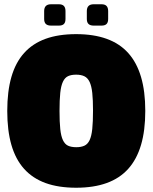

<svg xmlns="http://www.w3.org/2000/svg" viewBox="-20 -870 715 900"><path d="M337 10Q419 10 480 -12Q541 -34 581 -78.5Q621 -123 641 -190.5Q661 -258 661 -350Q661 -442 641 -509.5Q621 -577 581 -621.5Q541 -666 480 -688Q419 -710 337 -710Q254 -710 193.5 -688Q133 -666 93 -621.5Q53 -577 33.5 -509.5Q14 -442 14 -350Q14 -258 33.5 -190.5Q53 -123 93 -78.5Q133 -34 193.5 -12Q254 10 337 10ZM338 -180Q314 -180 299 -187Q284 -194 275 -213Q266 -232 262.5 -265Q259 -298 259 -350Q259 -402 262.5 -435Q266 -468 275 -487Q284 -506 299 -513Q314 -520 337 -520Q360 -520 375.5 -512.5Q391 -505 400 -486Q409 -467 412.5 -434.5Q416 -402 416 -352Q416 -299 412.5 -265.5Q409 -232 400 -213Q391 -194 375.5 -187Q360 -180 338 -180ZM256 -750Q272 -750 279.5 -757.5Q287 -765 287 -781V-818Q287 -834 279.5 -842Q272 -850 256 -850H219Q203 -850 195 -842Q187 -834 187 -818V-781Q187 -765 195 -757.5Q203 -750 219 -750ZM456 -750Q472 -750 479.5 -757.5Q487 -765 487 -781V-818Q487 -834 479.5 -842Q472 -850 456 -850H419Q403 -850 395 -842Q387 -834 387 -818V-781Q387 -765 395 -757.5Q403 -750 419 -750Z"/></svg>

Font: Bolota
Style: Bold
Weight: 240
Designer: Gabriel Pang
Version: Version 1.000